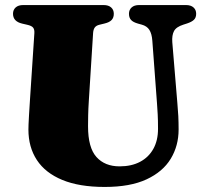

<svg xmlns="http://www.w3.org/2000/svg" viewBox="-20 -720 808 760"><path d="M601.5 -310 583 -558.5Q581 -586.5 571.2 -601.8Q561.5 -617 541 -622.5L526.5 -626.5Q507 -632 498.8 -641Q490.5 -650 490.5 -665.5Q490.5 -681 501 -690.5Q511.5 -700 530.5 -700H716Q735.5 -700 746 -690.5Q756.5 -681 756.5 -665.5Q756.5 -650 747.5 -641.5Q738.5 -633 720 -627L706 -622.5Q677.5 -613.5 668.8 -597Q660 -580.5 662 -553L682 -312.5Q684.5 -286 685.8 -260.5Q687 -235 687 -207.5Q687 -143 655.8 -91.5Q624.5 -40 560 -10Q495.5 20 394.5 20Q293.5 20 226.5 -7.8Q159.5 -35.5 126 -86.5Q92.5 -137.5 92.5 -207Q92.5 -215.5 93 -228.2Q93.5 -241 94.8 -263.5Q96 -286 98.5 -322.5L116 -588.5Q117 -603 111.2 -610.5Q105.5 -618 87.5 -622L68 -626.5Q31.5 -635 31.5 -665.5Q31.5 -681 42 -690.5Q52.5 -700 72 -700H390Q409.5 -700 420 -690.5Q430.5 -681 430.5 -665.5Q430.5 -650 421.8 -640.8Q413 -631.5 394 -627L373.5 -622Q361 -619 355.2 -611.2Q349.5 -603.5 348.5 -589L331.5 -319.5Q329.5 -289 329 -263.2Q328.5 -237.5 328.5 -220Q328.5 -135.5 361.8 -98.5Q395 -61.5 453.5 -61.5Q500.5 -61.5 534.5 -79.5Q568.5 -97.5 587 -130.8Q605.5 -164 605.5 -210Q605.5 -245.5 604.2 -267.8Q603 -290 601.5 -310Z"/></svg>

Font: Fraunces
Style: Regular
Weight: 900
Version: Version 1.000;[b76b70a41]